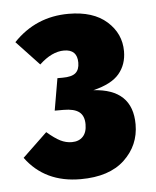

<svg xmlns="http://www.w3.org/2000/svg" viewBox="-41 -791 422 520"><g transform="rotate(-5 170.5 -530.5)"><path d="M305 -641Q305 -605 284 -580Q263 -555 213 -543Q319 -537 319 -441Q319 -384 277.5 -345Q236 -306 158 -306Q61 -306 9 -377L76 -441Q97 -423 112 -415.5Q127 -408 143 -408Q162 -408 173 -419.5Q184 -431 184 -453Q184 -476 170.5 -486.5Q157 -497 128 -497H104L119 -584H133Q158 -584 168.5 -593Q179 -602 179 -621Q179 -657 143 -657Q110 -657 76 -625L14 -691Q75 -755 164 -755Q231 -755 268 -722Q305 -689 305 -641Z"/></g></svg>

Font: Fira Sans Extra Condensed Black
Style: Regular
Weight: 900
Width: 1
Designer: Carrois Corporate & Edenspiekermann AG
Foundry: Carrois Corporate GbR & Edenspiekermann AG
Version: Version 4.203